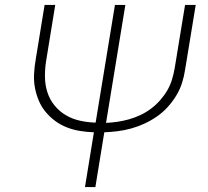

<svg xmlns="http://www.w3.org/2000/svg" viewBox="-20 -755 840 775"><path d="M323 0 359 -221Q330 -222 302.5 -226.5Q275 -231 249.5 -241Q224 -251 202.5 -267Q181 -283 164 -303.5Q147 -324 136.5 -349Q126 -374 121 -401Q116 -428 117.5 -457Q119 -486 124 -514L160 -735H203L166 -508Q161 -476 161.5 -443.5Q162 -411 171.5 -382Q181 -353 200 -329.5Q219 -306 245 -290.5Q271 -275 302 -268Q333 -261 366 -260L444 -735H486L408 -259Q431 -260 454.5 -263.5Q478 -267 501 -273.5Q524 -280 546.5 -290.5Q569 -301 589 -316Q609 -331 625.5 -349.5Q642 -368 654.5 -389Q667 -410 674 -433Q681 -456 685 -479L727 -735H770L727 -473Q723 -446 714.5 -419.5Q706 -393 691 -368.5Q676 -344 656.5 -322.5Q637 -301 613 -284.5Q589 -268 563 -256Q537 -244 510 -236.5Q483 -229 455.5 -225.5Q428 -222 401 -221L365 0Z"/></svg>

Font: Iosevka Aile XLt Obl
Style: Regular
Weight: 200
Italic angle: -9°
Designer: Belleve Invis
Foundry: Belleve Invis
Version: Version 31.1.0; ttfautohint (v1.8.4)